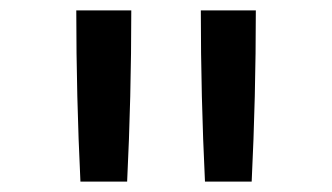

<svg xmlns="http://www.w3.org/2000/svg" viewBox="-20 -792 640 370"><path d="M375 -442Q371 -524 369 -606.5Q367 -689 367 -772H473Q473 -689 471 -606.5Q469 -524 465 -442ZM135 -442Q131 -524 129 -606.5Q127 -689 127 -772H233Q233 -689 231 -606.5Q229 -524 225 -442Z"/></svg>

Font: Iosevka Custom Medium Extended
Style: Regular
Weight: 500
Width: 7
Monospace: yes
Designer: Belleve Invis
Foundry: Belleve Invis
Version: Version 11.2.4; ttfautohint (v1.8.4)